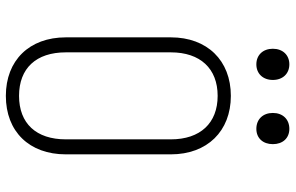

<svg xmlns="http://www.w3.org/2000/svg" viewBox="-192 -782 985 640"><g transform="rotate(90 300.0 -462.5)"><path d="M410 -825C441 -825 461 -847 461 -880C461 -913 441 -935 410 -935C378 -935 357 -913 357 -880C357 -847 378 -825 410 -825ZM195 -825C226 -825 247 -847 247 -880C247 -913 226 -935 195 -935C164 -935 143 -913 143 -880C143 -847 164 -825 195 -825ZM300 10C419 10 495 -68 495 -190V-540C495 -661 418 -740 300 -740C182 -740 105 -661 105 -540V-190C105 -68 182 10 300 10ZM300 -34C208 -34 155 -91 155 -190V-540C155 -638 209 -696 300 -696C391 -696 445 -638 445 -540V-190C445 -91 392 -34 300 -34Z"/></g></svg>

Font: JetBrains Mono Thin
Style: Regular
Weight: 100
Monospace: yes
Designer: Philipp Nurullin, Konstantin Bulenkov
Foundry: JetBrains
Version: Version 2.305